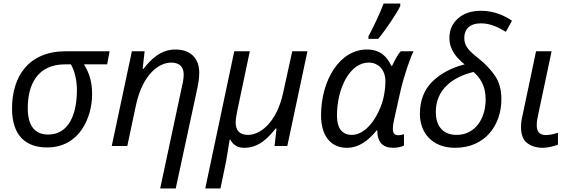

<svg xmlns="http://www.w3.org/2000/svg" viewBox="-20 -826 3227 1086"><path d="M48 -212C48 -56 129 8 246 8C434 8 501 -167 501 -293C501 -378 478 -423 455 -462H586L600 -536H352C140 -536 48 -392 48 -212ZM137 -214C137 -348 192 -462 348 -462H381C400 -429 415 -379 415 -316C415 -183 371 -65 252 -65C181 -65 137 -110 137 -214Z M974 240 1096 -326C1101 -350 1107 -383 1107 -414C1107 -499 1055 -546 972 -546C886 -546 830 -486 792 -437H787L798 -536H726L612 0H700L749 -231C787 -407 880 -472 948 -472C997 -472 1019 -446 1019 -405C1019 -386 1016 -365 1009 -336L886 240Z M1227 240 1259 86C1263 60 1275 -9 1279 -36H1283C1299 -5 1325 10 1362 10C1446 10 1499 -49 1539 -99H1544L1533 0H1605L1719 -536H1633L1582 -303C1544 -128 1449 -63 1383 -63C1334 -63 1313 -89 1313 -134C1313 -149 1316 -170 1322 -199L1393 -536H1305L1141 240Z M1941 10C2013 10 2066 -34 2111 -89H2114C2114 -23 2144 10 2204 10C2227 10 2254 4 2265 -3V-67C2254 -63 2243 -61 2233 -61C2212 -61 2202 -73 2202 -97C2202 -109 2204 -128 2209 -149L2244 -306C2264 -393 2298 -494 2319 -536H2247C2227 -515 2209 -477 2198 -454H2193C2170 -505 2131 -546 2055 -546C1903 -546 1796 -375 1796 -173C1796 -52 1856 10 1941 10ZM1971 -63C1916 -63 1886 -99 1886 -172C1886 -329 1960 -472 2065 -472C2124 -472 2160 -428 2160 -365C2160 -337 2156 -301 2147 -264C2115 -149 2043 -63 1971 -63ZM2119 -606C2162 -657 2227 -755 2244 -792V-806H2150C2131 -754 2089 -667 2064 -620V-606Z M2554 10C2726 10 2816 -120 2816 -265C2816 -318 2804 -362 2780 -397C2756 -432 2727 -463 2692 -491C2639 -534 2606 -560 2606 -611C2606 -660 2636 -694 2701 -694C2758 -694 2806 -667 2841 -646L2876 -709C2839 -734 2779 -765 2702 -765C2647 -765 2603 -751 2571 -722C2538 -693 2522 -656 2522 -611C2522 -544 2563 -498 2608 -462C2531 -442 2470 -409 2424 -363C2378 -317 2355 -256 2355 -181C2355 -77 2423 10 2554 10ZM2563 -63C2486 -63 2445 -112 2445 -193C2445 -321 2542 -391 2658 -419C2694 -388 2727 -343 2727 -264C2727 -153 2666 -63 2563 -63Z M3050 10C3079 10 3119 0 3136 -8V-75C3109 -67 3090 -62 3067 -62C3028 -62 3016 -86 3016 -118C3016 -137 3020 -160 3024 -177L3100 -536H3012L2937 -180C2930 -152 2927 -127 2927 -107C2927 -64 2939 -33 2963 -16C2986 1 3015 10 3050 10Z"/></svg>

Font: BC Sans
Style: Italic
Weight: 400
Italic angle: -12°
Designer: Monotype Design Team
Designer: Province of B.C.
Foundry: Monotype Imaging Inc.
Version: Version 2.000;GOOG;noto-source:20170915:90ef993387c0